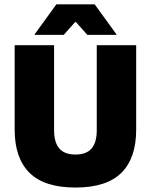

<svg xmlns="http://www.w3.org/2000/svg" viewBox="-20 -847 694 884"><path d="M327.5 16.5Q184.5 16.5 116 -51.2Q47.5 -119 47.5 -250V-639H229V-247.5Q229 -191.5 253 -163.5Q277 -135.5 327.5 -135.5Q378 -135.5 401.8 -163.5Q425.5 -191.5 425.5 -247.5V-639H607V-250Q607 -119 538.8 -51.2Q470.5 16.5 327.5 16.5ZM239.5 -827H416L516 -689V-686.5H382L330 -745H325.5L273.5 -686.5H139.5V-689Z"/></svg>

Font: Anek Tamil Medium ExtraBold
Style: Regular
Weight: 800
Version: Version 1.003